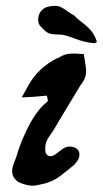

<svg xmlns="http://www.w3.org/2000/svg" viewBox="-20 -624 344 641"><path d="M107.4 -557.6Q107.4 -575.2 116.7 -586.4Q126 -597.7 138.2 -601.1Q150.4 -604.5 164.1 -604.5Q174.8 -604.5 184.6 -599.6Q194.3 -594.7 206.1 -585.9Q217.8 -577.1 226.6 -573.2Q236.3 -562.5 253.9 -549.3Q271.5 -536.1 283.7 -522Q295.9 -507.8 303.7 -484.4Q296.9 -479.5 295.9 -479.5Q275.4 -481.4 260.3 -485.4Q245.1 -489.3 228.5 -495.6Q211.9 -502 198.2 -505.9Q188.5 -508.8 173.3 -508.8Q158.2 -508.8 147 -511.7Q135.7 -514.6 125 -526.4Q121.1 -530.3 119.1 -532.2Q117.2 -534.2 113.8 -538.1Q110.4 -542 108.9 -546.9Q107.4 -551.8 107.4 -557.6ZM212.9 -134.8Q245.1 -132.8 245.1 -107.4Q245.1 -97.7 239.3 -88.4Q233.4 -79.1 227.1 -73.2Q220.7 -67.4 208 -57.6Q195.3 -47.9 189.5 -43Q163.1 -20.5 130.9 -11.7Q99.6 -3.9 89.8 -3.9Q77.1 -3.9 64.5 -7.8Q50.8 -11.7 43 -15.6Q35.2 -19.5 27.8 -29.3Q20.5 -39.1 20.5 -52.7Q20.5 -59.6 22.5 -66.9Q24.4 -74.2 28.3 -84Q32.2 -93.8 34.2 -99.6Q50.8 -158.2 83 -216.8Q109.4 -262.7 136.7 -283.2Q139.6 -285.2 139.6 -288.6Q139.6 -292 138.2 -296.9Q136.7 -301.8 136.7 -304.7Q87.9 -299.8 52.7 -298.8L75.2 -339.8Q108.4 -398.4 170.9 -429.7H171.9Q174.8 -429.7 179.7 -433.6Q184.6 -437.5 196.8 -441.4Q209 -445.3 229.5 -445.3Q236.3 -445.3 259.8 -443.4Q260.7 -434.6 264.2 -415.5Q267.6 -396.5 267.6 -386.7Q267.6 -362.3 249 -339.8Q166 -203.1 161.1 -193.4Q157.2 -186.5 147.9 -173.8Q138.7 -161.1 134.8 -150.9Q130.9 -140.6 130.9 -126Q130.9 -102.5 149.4 -102.5Q159.2 -102.5 178.2 -118.7Q197.3 -134.8 210.9 -134.8Z"/></svg>

Font: Essays1743
Style: Italic
Weight: 500
Italic angle: -10°
Designer: Based on the typeface in a 1743 English translation of the essays of Montaigne.  PostScript/TrueType font designed by Jo
Version: Version 002.100